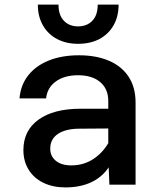

<svg xmlns="http://www.w3.org/2000/svg" viewBox="-20 -805 690 837"><path d="M457 0 452 -117V-365Q452 -417 417 -447Q382 -477 320 -477Q261 -477 223.5 -450Q186 -423 181 -376H65Q70 -435 103.5 -477Q137 -519 193.5 -541.5Q250 -564 324 -564Q400 -564 455.5 -540Q511 -516 541 -470Q571 -424 571 -358V0ZM265 12Q211 12 169.5 -8Q128 -28 105 -65Q82 -102 82 -151Q82 -236 148 -283.5Q214 -331 331 -331H466V-245L327 -244Q267 -244 233 -221.5Q199 -199 199 -157Q199 -124 223.5 -104Q248 -84 291 -84Q346 -84 389.5 -113.5Q433 -143 460 -195L473 -111Q447 -50 394 -19Q341 12 265 12ZM320 -614Q268 -614 228.5 -635Q189 -656 167 -694.5Q145 -733 145 -785H235Q235 -739 258.5 -714.5Q282 -690 320 -690Q359 -690 382.5 -714.5Q406 -739 406 -785H497Q497 -733 475 -694.5Q453 -656 413.5 -635Q374 -614 320 -614Z"/></svg>

Font: Azeret Mono Medium
Style: Regular
Weight: 500
Designer: Martin Vácha
Foundry: Displaay
Version: Version 1.002